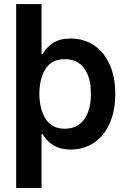

<svg xmlns="http://www.w3.org/2000/svg" viewBox="-20 -727 626 946"><path d="M184.6 -707V-460.9H190.4Q208 -493.2 241 -515.1Q273.9 -537.1 329.1 -537.1Q391.1 -537.1 440.7 -505.4Q490.2 -473.6 519 -412.1Q547.9 -350.6 547.9 -264.6Q547.9 -179.2 519.5 -117.2Q491.2 -55.2 441.4 -22.7Q391.6 9.8 329.1 9.8Q275.4 9.8 241.2 -12.5Q207 -34.7 190.4 -66.4H184.6V199.2H59.6V-707ZM298.8 -435.5Q236.3 -435.5 205.6 -389.4Q174.8 -343.3 173.8 -265.6Q174.8 -187 205.6 -139.9Q236.3 -92.8 298.8 -92.8Q361.8 -92.8 395.3 -139.6Q428.7 -186.5 427.7 -265.6Q428.7 -343.3 395.5 -389.4Q362.3 -435.5 298.8 -435.5Z"/></svg>

Font: Pretendard Std SemiBold
Style: Regular
Weight: 600
Designer: Base glyphs from Inter by Rasmus Andersson; Hangeul glyphs from Noto Sans CJK(Source Han Sans) by Jang Soo-young and Kan
Foundry: Kil Hyung-jin
Version: Version 1.309